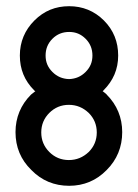

<svg xmlns="http://www.w3.org/2000/svg" viewBox="-20 -599 445 619"><path d="M266 -109C248 -92 227 -83 202 -83C177 -83 156 -92 139 -109C122 -126 113 -147 113 -172C113 -197 122 -218 139 -235C156 -252 177 -261 202 -261C227 -261 248 -252 266 -235C283 -218 292 -197 292 -172C292 -147 283 -126 266 -109ZM149 -367C134 -382 127 -399 127 -420C127 -441 134 -459 149 -474C164 -489 182 -496 203 -496C224 -496 241 -489 256 -474C271 -459 278 -441 278 -420C278 -399 271 -382 256 -367C241 -352 224 -345 203 -344L202 -345V-344C181 -345 164 -352 149 -367ZM324 -294C324 -295 320 -298 311 -305L312 -306C313 -307 314 -307 314 -308C345 -339 361 -376 361 -420C361 -464 346 -502 315 -533C284 -564 246 -579 203 -579C159 -579 122 -564 91 -533C60 -502 44 -464 44 -420C44 -376 59 -339 90 -308L92 -306L94 -305C85 -298 81 -295 80 -294C47 -261 30 -220 30 -173C30 -125 47 -84 81 -51C114 -17 155 0 203 0C250 0 291 -17 324 -51C357 -84 374 -125 374 -173C374 -220 357 -261 324 -294Z"/></svg>

Font: Kunika
Style: Regular
Weight: 400
Designer: Leo Kuroshita
Foundry: kurogedelic
Version: Version 1.000;PS 001.000;hotconv 1.0.88;makeotf.lib2.5.64775